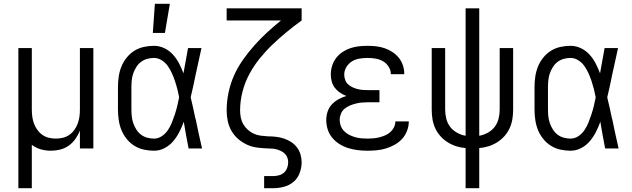

<svg xmlns="http://www.w3.org/2000/svg" viewBox="-20 -784 3340 1014"><path d="M77 210V-530H148V-205Q148 -186 150.5 -167.5Q153 -149 159.5 -131.5Q166 -114 177 -98.5Q188 -83 203.5 -72Q219 -61 237.5 -56.5Q256 -52 275 -52Q294 -52 312.5 -56.5Q331 -61 346.5 -72Q362 -83 373 -98.5Q384 -114 390.5 -131.5Q397 -149 399.5 -167.5Q402 -186 402 -205V-530H473V0H402V-94Q393 -71 378 -50Q363 -29 342.5 -14.5Q322 0 297.5 6Q273 12 248 12Q221 12 195 4.5Q169 -3 148 -19V210Z M793 12Q766 12 739 6Q712 0 689 -14.5Q666 -29 648.5 -51Q631 -73 621 -98Q611 -123 607 -150.5Q603 -178 603 -205V-325Q603 -352 607 -379.5Q611 -407 621 -432Q631 -457 648.5 -479Q666 -501 689 -515.5Q712 -530 739 -536Q766 -542 793 -542Q822 -542 848 -529.5Q874 -517 893.5 -495.5Q913 -474 926 -448.5Q939 -423 949 -397Q955 -430 961 -463.5Q967 -497 973 -530H1044Q1035 -491 1027 -452.5Q1019 -414 1010 -375V-374Q1005 -348 999 -322Q993 -296 987 -270Q994 -242 1000 -214Q1006 -186 1012 -158L1013 -157Q1021 -117 1029.5 -78Q1038 -39 1047 0H976Q969 -34 963 -68.5Q957 -103 951 -138V-142Q941 -114 927.5 -87.5Q914 -61 895 -38.5Q876 -16 849.5 -2Q823 12 793 12ZM793 -52Q816 -52 835.5 -65.5Q855 -79 867.5 -98Q880 -117 888.5 -138.5Q897 -160 904 -181.5Q911 -203 916.5 -225.5Q922 -248 926 -270Q922 -292 916.5 -313.5Q911 -335 904 -356Q897 -377 888 -397Q879 -417 866.5 -435Q854 -453 834.5 -465.5Q815 -478 793 -478Q775 -478 757 -473Q739 -468 724.5 -457Q710 -446 700 -430Q690 -414 684 -397Q678 -380 676 -361.5Q674 -343 674 -325V-205Q674 -187 676 -168.5Q678 -150 684 -133Q690 -116 700 -100Q710 -84 724.5 -73Q739 -62 757 -57Q775 -52 793 -52Z M787 -610 798 -764H877L851 -610Z M1375 210V146H1422Q1437 146 1452.5 142Q1468 138 1479.5 128Q1491 118 1496.5 103Q1502 88 1502 73Q1502 61 1498 49.5Q1494 38 1485.5 29Q1477 20 1466 14.5Q1455 9 1443.5 5.5Q1432 2 1420 1Q1408 0 1396 0H1395Q1367 -1 1339 -4.5Q1311 -8 1285.5 -19.5Q1260 -31 1238.5 -49.5Q1217 -68 1203 -92Q1189 -116 1183 -144Q1177 -172 1177 -200Q1177 -248 1187 -295.5Q1197 -343 1216.5 -386.5Q1236 -430 1264 -469.5Q1292 -509 1324 -545Q1356 -581 1391.5 -613.5Q1427 -646 1464 -676H1177V-740H1573V-676Q1532 -646 1493.5 -614.5Q1455 -583 1419 -548.5Q1383 -514 1351.5 -475Q1320 -436 1296.5 -392Q1273 -348 1260.5 -299Q1248 -250 1248 -200Q1248 -181 1252 -162Q1256 -143 1265.5 -127Q1275 -111 1289.5 -98Q1304 -85 1321 -77.5Q1338 -70 1357 -67.5Q1376 -65 1395 -64H1396Q1417 -64 1438 -61.5Q1459 -59 1479 -52.5Q1499 -46 1517 -34.5Q1535 -23 1548 -6Q1561 11 1567 31.5Q1573 52 1573 73Q1573 102 1562.5 130Q1552 158 1530 176.5Q1508 195 1479.5 202.5Q1451 210 1422 210Z M1921 12Q1896 12 1870.5 9Q1845 6 1820.5 -1.5Q1796 -9 1774 -22.5Q1752 -36 1735.5 -55.5Q1719 -75 1711 -99.5Q1703 -124 1703 -150Q1703 -172 1710 -194Q1717 -216 1732.5 -232.5Q1748 -249 1768 -260Q1788 -271 1809 -277Q1792 -284 1776 -294.5Q1760 -305 1748.5 -320Q1737 -335 1732 -353.5Q1727 -372 1727 -391Q1727 -414 1734 -436.5Q1741 -459 1755 -477.5Q1769 -496 1788.5 -509Q1808 -522 1830 -529.5Q1852 -537 1875 -539.5Q1898 -542 1921 -542Q1944 -542 1966.5 -539.5Q1989 -537 2011 -529.5Q2033 -522 2052 -509.5Q2071 -497 2085.5 -479.5Q2100 -462 2107.5 -440Q2115 -418 2115 -395V-392H2044V-394Q2044 -414 2032 -432.5Q2020 -451 2002 -461Q1984 -471 1963 -474.5Q1942 -478 1921 -478Q1900 -478 1878.5 -474.5Q1857 -471 1839 -460Q1821 -449 1809.5 -430Q1798 -411 1798 -390Q1798 -376 1803 -362Q1808 -348 1818.5 -338.5Q1829 -329 1842 -323Q1855 -317 1869 -313.5Q1883 -310 1897 -309Q1911 -308 1925 -308H1984V-244H1925Q1908 -244 1891.5 -242.5Q1875 -241 1859 -237Q1843 -233 1827.5 -226.5Q1812 -220 1799.5 -209.5Q1787 -199 1780.5 -183Q1774 -167 1774 -151Q1774 -134 1780 -118.5Q1786 -103 1798 -91Q1810 -79 1825 -71.5Q1840 -64 1856 -59.5Q1872 -55 1888.5 -53.5Q1905 -52 1921 -52Q1937 -52 1953 -53.5Q1969 -55 1984.5 -59Q2000 -63 2015 -69.5Q2030 -76 2042 -87Q2054 -98 2061 -112.5Q2068 -127 2068 -143H2139Q2139 -118 2130 -94Q2121 -70 2104.5 -51.5Q2088 -33 2066 -20.5Q2044 -8 2020 -0.5Q1996 7 1971 9.5Q1946 12 1921 12Z M2439 210V-2Q2414 -4 2390 -11.5Q2366 -19 2344.5 -32.5Q2323 -46 2306 -65Q2289 -84 2278.5 -107Q2268 -130 2264 -155Q2260 -180 2260 -205V-530H2331V-205Q2331 -181 2337 -157Q2343 -133 2357.5 -114Q2372 -95 2394 -83Q2416 -71 2439 -67V-740H2511V-67Q2534 -71 2556 -83Q2578 -95 2592.5 -114Q2607 -133 2613 -157Q2619 -181 2619 -205V-530H2690V-205Q2690 -180 2686 -155Q2682 -130 2671.5 -107Q2661 -84 2644 -65Q2627 -46 2605.5 -32.5Q2584 -19 2560 -11.5Q2536 -4 2511 -2V210Z M2993 12Q2966 12 2939 6Q2912 0 2889 -14.5Q2866 -29 2848.5 -51Q2831 -73 2821 -98Q2811 -123 2807 -150.5Q2803 -178 2803 -205V-325Q2803 -352 2807 -379.5Q2811 -407 2821 -432Q2831 -457 2848.5 -479Q2866 -501 2889 -515.5Q2912 -530 2939 -536Q2966 -542 2993 -542Q3022 -542 3048 -529.5Q3074 -517 3093.5 -495.5Q3113 -474 3126 -448.5Q3139 -423 3149 -397Q3155 -430 3161 -463.5Q3167 -497 3173 -530H3244Q3235 -491 3227 -452.5Q3219 -414 3210 -375V-374Q3205 -348 3199 -322Q3193 -296 3187 -270Q3194 -242 3200 -214Q3206 -186 3212 -158L3213 -157Q3221 -117 3229.5 -78Q3238 -39 3247 0H3176Q3169 -34 3163 -68.5Q3157 -103 3151 -138V-142Q3141 -114 3127.5 -87.5Q3114 -61 3095 -38.5Q3076 -16 3049.5 -2Q3023 12 2993 12ZM2993 -52Q3016 -52 3035.5 -65.5Q3055 -79 3067.5 -98Q3080 -117 3088.5 -138.5Q3097 -160 3104 -181.5Q3111 -203 3116.5 -225.5Q3122 -248 3126 -270Q3122 -292 3116.5 -313.5Q3111 -335 3104 -356Q3097 -377 3088 -397Q3079 -417 3066.5 -435Q3054 -453 3034.5 -465.5Q3015 -478 2993 -478Q2975 -478 2957 -473Q2939 -468 2924.5 -457Q2910 -446 2900 -430Q2890 -414 2884 -397Q2878 -380 2876 -361.5Q2874 -343 2874 -325V-205Q2874 -187 2876 -168.5Q2878 -150 2884 -133Q2890 -116 2900 -100Q2910 -84 2924.5 -73Q2939 -62 2957 -57Q2975 -52 2993 -52Z"/></svg>

Font: Lode
Style: Regular
Weight: 400
Monospace: yes
Designer: Belleve Invis
Foundry: Belleve Invis
Version: Version 29.2.0; ttfautohint (v1.8.3)